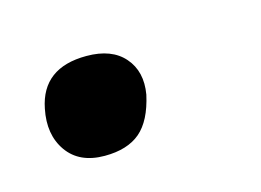

<svg xmlns="http://www.w3.org/2000/svg" viewBox="-36 -158 299 220"><g transform="rotate(-15 114.0 -48.0)"><path d="M67.5 10.5Q37.5 10.5 23.2 -9.8Q9 -30 15 -59.5Q24 -105.5 76.5 -105.5Q106.5 -105.5 121.2 -88.5Q136 -71.5 131.5 -45Q125 -15.5 109.8 -2.5Q94.5 10.5 67.5 10.5Z"/></g></svg>

Font: Commissioner Flair Light
Style: Italic
Weight: 300
Italic angle: -12°
Designer: Kostas Bartsokas
Foundry: Kostas Bartsokas
Version: Version 1.000; ttfautohint (v1.8.3)